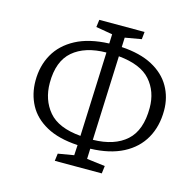

<svg xmlns="http://www.w3.org/2000/svg" viewBox="-108 -842 995 975"><g transform="rotate(15 389.0 -355.0)"><path d="M263 20 268 -19 351 -33 354 -87Q253 -93 188.5 -128.5Q124 -164 93.5 -221Q63 -278 63 -348Q63 -426 97.5 -487.5Q132 -549 201.5 -586Q271 -623 376 -627L378 -676L291 -691L296 -730H534L530 -691L444 -676L442 -626Q540 -620 604.5 -585.5Q669 -551 701 -495Q733 -439 733 -370Q733 -287 697.5 -224Q662 -161 592.5 -125Q523 -89 421 -86L419 -32L515 -20L510 20ZM356 -136 374 -579Q262 -578 199 -524Q136 -470 136 -356Q136 -267 187 -206.5Q238 -146 356 -136ZM422 -133Q535 -135 597 -190.5Q659 -246 659 -364Q659 -450 608 -508Q557 -566 440 -577Z"/></g></svg>

Font: Literata 12pt Light
Style: Italic
Weight: 300
Italic angle: -2°
Designer: Latin by Veronika Burian and Jose Scaglione. Greek by Irene Vlachou. Cyrillic by Vera Evstafieva
Foundry: TypeTogether
Version: Version 3.002